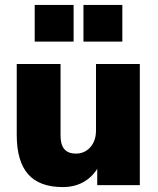

<svg xmlns="http://www.w3.org/2000/svg" viewBox="-20 -752 640 780"><path d="M548 -492V0H375V-66Q352 -30 316.5 -11Q281 8 235 8Q140 8 94 -44.5Q48 -97 48 -204V-492H226V-200Q226 -128 288 -128Q324 -128 347 -154Q370 -180 370 -222V-492ZM121 -732H279V-583H121ZM319 -732H477V-583H319Z"/></svg>

Font: wassup Sans
Style: Black
Weight: 900
Version: Version 2.001